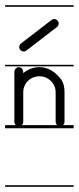

<svg xmlns="http://www.w3.org/2000/svg" viewBox="-22 -483 302 735"><path d="M-2.5 -463V-457H260V-463ZM-2.5 -235V-229H260V-235ZM-2.5 -4V8H260V-4ZM-2.5 226V232H260V226ZM129 -226C105 -226 84 -217 67 -203V-207C67 -214 64 -220 59 -223C56 -225 53 -226 50 -226C47 -226 44 -225 41 -223C36 -220 33 -214 33 -207V-150V-130V-17C33 -11 36 -5 41 -2C44 -1 47 0 50 0C53 0 56 -1 59 -2C64 -5 67 -11 67 -17V-130C67 -164 94 -191 129 -191C163 -191 191 -164 191 -130V-17C191 -11 194 -5 199 -2C202 -1 205 0 208 0C211 0 214 -1 217 -2C222 -5 225 -11 225 -17V-130C225 -164 213 -178 208 -184C188 -208 162 -226 129 -226ZM79 -289.5 196 -379.5C203.4 -385.2 204.8 -395.9 199.1 -403.4C193.4 -410.8 182.7 -412.2 175.3 -406.5L58.3 -316.5C50.8 -310.8 49.4 -300.1 55.2 -292.6C60.9 -285.2 71.6 -283.8 79 -289.5Z"/></svg>

Font: LetsTraceRuled
Style: Medium
Weight: 500
Version: Version 003.000